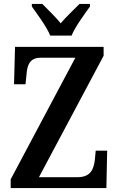

<svg xmlns="http://www.w3.org/2000/svg" viewBox="-20 -951 599 971"><path d="M234 -771H342C360 -816 408 -880 435 -918V-931H382C355 -903 314 -866 287 -833C261 -866 221 -903 194 -931H141V-918C168 -880 216 -816 234 -771ZM34 0H518L522 -189H464L460 -146C455 -98 440 -55 373 -55H177L504 -669V-714H56L51 -525H109L114 -573C117 -622 131 -659 185 -659H361L34 -44Z"/></svg>

Font: Noto Serif Ethiopic Condensed SemiBold
Style: Regular
Weight: 600
Width: 3
Designer: Monotype Design Team
Foundry: Monotype Imaging Inc.
Version: Version 2.102